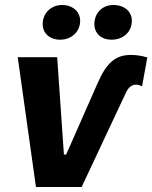

<svg xmlns="http://www.w3.org/2000/svg" viewBox="-20 -749 610 769"><path d="M484 -377C495 -401 509 -410 525 -410C534 -410 542 -407 549 -403L570 -519C546 -526 525 -529 504 -529C444 -529 407 -499 371 -416L245 -130H236L209 -520H51L124 0H307ZM221 -590C263 -590 301 -619 301 -666C301 -703 270 -729 229 -729C186 -729 151 -698 151 -652C151 -616 179 -590 221 -590ZM427 -590C471 -590 508 -619 508 -666C508 -703 478 -729 434 -729C391 -729 358 -698 358 -652C358 -616 385 -590 427 -590Z"/></svg>

Font: Fixel Text 20240404
Style: Bold Italic
Weight: 700
Width: 4
Italic angle: -10°
Designer: AlfaBravo + MacPaw
Foundry: Kyrylo Tkachov, Marchela Mozhyna, Serhii Makarenko, Maria Weinstein, Zakhar Kryvoshyya
Version: Version 1.211;Glyphs 3.2 (3225)